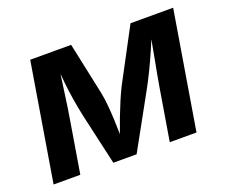

<svg xmlns="http://www.w3.org/2000/svg" viewBox="-95 -692 988 837"><g transform="rotate(-20 399.0 -273.0)"><path d="M22.5 0 112.8 -545.9H302.7L354.5 -301.8Q359.9 -274.4 362.8 -242.4Q365.7 -210.4 367.2 -177.2Q368.7 -144 369.1 -113.3Q369.6 -82.5 369.6 -56.6H352.1Q360.8 -83 371.6 -114Q382.3 -145 395 -178Q407.7 -210.9 421.1 -242.7Q434.6 -274.4 448.2 -301.8L578.1 -545.9H775.9L685.5 0H561.5L601.1 -238.8Q605 -262.7 610.8 -294.2Q616.7 -325.7 623.3 -360.8Q629.9 -396 636.2 -430.7Q642.6 -465.3 647.9 -495.1H657.7Q639.6 -447.8 620.4 -403.6Q601.1 -359.4 581.1 -318.4Q561 -277.3 539.6 -238.8L407.7 0H299.8L245.6 -238.8Q237.3 -277.8 230.5 -319.1Q223.6 -360.4 219.2 -404.3Q214.8 -448.2 212.4 -495.1H223.6Q218.8 -463.9 213.9 -429.4Q209 -395 204.3 -360.8Q199.7 -326.7 195.1 -295.4Q190.4 -264.2 186 -238.8L146.5 0Z"/></g></svg>

Font: Inter SemiBold
Style: Italic
Weight: 600
Italic angle: -9.3988°
Designer: Rasmus Andersson
Foundry: rsms
Version: Version 4.001;git-66647c0bb